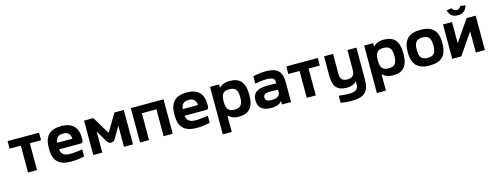

<svg xmlns="http://www.w3.org/2000/svg" viewBox="-23 -1589 6930 2694"><g transform="rotate(-15 3442.0 -242.0)"><path d="M197 0H328V-390H491V-500H34V-390H197Z M1053 -273C1053 -422 978 -509 815 -509C649 -509 567 -431 567 -256V-244C567 -66 649 9 827 9C880 9 945 1 1016 -14V-117C973 -109 889 -99 839 -99C752 -99 712 -127 701 -201H1002C1045 -201 1053 -209 1053 -273ZM700 -297C709 -371 743 -401 815 -401C885 -401 919 -363 920 -297Z M1145 -500V0H1276V-307L1373 -141C1403 -90 1464 -89 1494 -141L1591 -307V0H1722V-500H1586L1440 -254C1438 -250 1430 -249 1427 -254L1280 -500Z M1824 0H1955V-390H2167V0H2299V-500H1824Z M2877 -273C2877 -422 2802 -509 2639 -509C2473 -509 2391 -431 2391 -256V-244C2391 -66 2473 9 2651 9C2704 9 2769 1 2840 -14V-117C2797 -109 2713 -99 2663 -99C2576 -99 2536 -127 2525 -201H2826C2869 -201 2877 -209 2877 -273ZM2524 -297C2533 -371 2567 -401 2639 -401C2709 -401 2743 -363 2744 -297Z M3478 -244V-256C3478 -435 3404 -509 3260 -509C3180 -509 3141 -483 3113 -456H3106V-500H2975V190H3106V-44H3113C3141 -17 3180 9 3260 9C3404 9 3478 -65 3478 -244ZM3106 -248V-252C3106 -359 3140 -398 3225 -398C3311 -398 3347 -359 3347 -252V-248C3347 -141 3311 -102 3225 -102C3140 -102 3106 -141 3106 -248Z M3780 -509C3720 -509 3668 -501 3600 -486V-379C3657 -391 3713 -398 3762 -398C3858 -398 3886 -378 3886 -316V-306C3827 -309 3785 -309 3762 -309C3610 -309 3541 -260 3541 -154C3541 -44 3606 9 3734 9C3798 9 3848 -6 3880 -46H3886V0H4018V-284C4018 -445 3956 -509 3780 -509ZM3672 -157C3672 -198 3702 -218 3769 -218C3792 -218 3837 -216 3886 -214V-187C3886 -127 3852 -98 3757 -98C3700 -98 3672 -116 3672 -157Z M4246 0H4377V-390H4540V-500H4083V-390H4246Z M5101 -37V-500H4971V-215C4971 -137 4940 -102 4865 -102C4791 -102 4762 -137 4762 -215V-500H4631V-211C4631 -59 4691 9 4828 9C4896 9 4937 -11 4965 -42H4971V-5C4971 64 4938 99 4832 99C4788 99 4730 94 4687 87V190C4748 201 4795 205 4844 205C5037 205 5101 132 5101 -37Z M5717 -244V-256C5717 -435 5643 -509 5499 -509C5419 -509 5380 -483 5352 -456H5345V-500H5214V190H5345V-44H5352C5380 -17 5419 9 5499 9C5643 9 5717 -65 5717 -244ZM5345 -248V-252C5345 -359 5379 -398 5464 -398C5550 -398 5586 -359 5586 -252V-248C5586 -141 5550 -102 5464 -102C5379 -102 5345 -141 5345 -248Z M5780 -256V-244C5780 -70 5864 9 6032 9C6202 9 6283 -70 6283 -244V-256C6283 -430 6202 -509 6032 -509C5864 -509 5780 -430 5780 -256ZM5911 -248V-252C5911 -359 5947 -398 6032 -398C6118 -398 6153 -359 6153 -252V-248C6153 -141 6118 -102 6032 -102C5947 -102 5911 -141 5911 -248Z M6359 0H6490L6702 -308V0H6834V-500H6702L6490 -192V-500H6359ZM6459 -677 6531 -689C6546 -662 6568 -645 6596 -645C6627 -645 6646 -663 6661 -689L6733 -677C6710 -603 6670 -570 6596 -570C6521 -570 6482 -603 6459 -677Z"/></g></svg>

Font: LT Wave Alt Bold
Style: Regular
Weight: 700
Designer: Daniel Lyons
Version: Version 2.5 (Glyphs App)